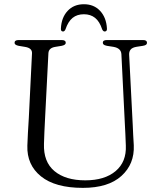

<svg xmlns="http://www.w3.org/2000/svg" viewBox="-20 -894 778 930"><path d="M585 -289 568 -631.5Q566.5 -660.5 530 -667L498 -672Q486 -674.5 482 -678.2Q478 -682 478 -687Q478 -700 497.5 -700H673Q692 -700 692 -687Q692 -681.5 688 -677.8Q684 -674 672 -672L642.5 -667.5Q621 -664 613 -654.2Q605 -644.5 605.5 -630L623 -287.5Q624 -263 625.2 -239.2Q626.5 -215.5 628 -190.5Q632 -99.5 568.2 -41.8Q504.5 16 381.5 16Q247.5 16 178.5 -39.8Q109.5 -95.5 112.5 -188.5Q113 -211 115.2 -249.8Q117.5 -288.5 119.5 -321.5L135 -635.5Q136.5 -661.5 100.5 -667L70.5 -672Q50.5 -676 50.5 -686.5Q50.5 -700 70 -700H279Q298.5 -700 298.5 -686.5Q298.5 -676 278.5 -672L248 -667Q216 -662 214.5 -636.5L198.5 -324.5Q194.5 -249 193 -197.5Q190 -110 243.8 -65.2Q297.5 -20.5 393 -20.5Q487 -20.5 540 -65.2Q593 -110 589.5 -189Q588.5 -223 587.2 -246.2Q586 -269.5 585 -289ZM386.5 -825Q353.5 -825 331.8 -807.5Q310 -790 297 -751.5Q292.5 -741.5 285.5 -741.5Q274 -741.5 275 -756Q277.5 -809 307.5 -841.2Q337.5 -873.5 386.5 -873.5Q435 -873.5 465 -841.2Q495 -809 498 -756Q499 -741.5 487 -741.5Q480 -741.5 475 -751.5Q462.5 -790 440.5 -807.5Q418.5 -825 386.5 -825Z"/></svg>

Font: Fraunces 9pt Light
Style: Regular
Weight: 300
Version: Version 1.000;[0bf87f6ff]